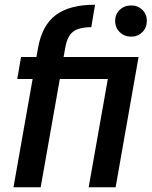

<svg xmlns="http://www.w3.org/2000/svg" viewBox="-20 -792 641 812"><path d="M118 -458H53L69 -551H134L141 -590Q158 -685 216 -728.5Q274 -772 382 -772L366 -677Q313 -677 288.5 -657.5Q264 -638 256 -590L249 -551H566L469 0H355L436 -458H233L152 0H37ZM535 -637Q506 -637 486.5 -656Q467 -675 467 -704Q467 -732 486.5 -750.5Q506 -769 535 -769Q563 -769 582 -750.5Q601 -732 601 -704Q601 -675 582 -656Q563 -637 535 -637Z"/></svg>

Font: SVN-Poppins Medium
Style: Italic
Weight: 500
Italic angle: -10°
Designer: Ninad Kale (Devanagari), Jonny Pinhorn (Latin)
Foundry: Indian Type Foundry
Version: Version 3.002 2017; ttfautohint (v1.8.3)